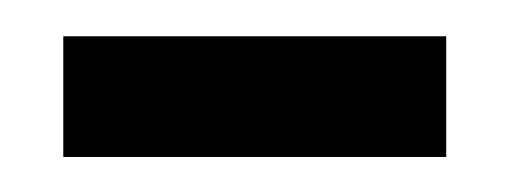

<svg xmlns="http://www.w3.org/2000/svg" viewBox="-20 -351 287 108"><path d="M231 -330.6V-262.7H15.6V-330.6Z"/></svg>

Font: Yantramanav
Style: Regular
Weight: 400
Version: Version 1.001;PS 1.0;hotconv 1.0.72;makeotf.lib2.5.5900; ttf